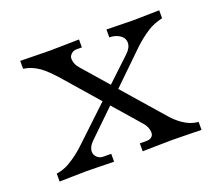

<svg xmlns="http://www.w3.org/2000/svg" viewBox="-83 -554 758 668"><g transform="rotate(-20 296.0 -219.5)"><path d="M33.2 1V-28.3Q59.6 -32.2 80.6 -44.4Q115.7 -64.9 145.5 -93.8L269 -210.4L166.5 -328.1Q127.9 -372.6 105 -388.2Q77.6 -407.2 47.9 -411.1V-440.4Q53.7 -440.4 96.4 -439.5Q139.2 -438.5 156.7 -438.5Q174.3 -438.5 217 -439.5Q259.8 -440.4 265.6 -440.4V-411.1H244.6Q234.4 -411.1 226.1 -403.6Q217.8 -396 217.8 -387.2Q217.8 -365.7 234.9 -347.2L315.9 -254.4L401.9 -335.4Q421.4 -353.5 421.4 -372.1Q421.4 -391.1 402.3 -402.3Q387.7 -411.1 367.2 -411.1V-440.4Q369.1 -440.4 410.2 -439.5Q451.2 -438.5 464.8 -438.5Q478.5 -438.5 519.5 -439.5Q560.5 -440.4 562.5 -440.4V-411.1Q529.8 -403.3 507.8 -389.2Q478.5 -370.6 450.7 -344.2L335 -231.9L463.4 -85Q481.4 -64 502 -49.8Q528.3 -31.2 558.6 -28.3V1Q552.7 1 510 0Q467.3 -1 449.7 -1Q432.1 -1 389.4 0Q346.7 1 340.8 1V-28.3H366.7Q377.9 -28.3 384.8 -34.2Q391.6 -40 391.6 -49.3Q391.6 -70.3 376 -87.9L289.1 -187.5L190.9 -92.3Q173.8 -75.2 173.8 -58.1Q173.8 -45.9 183.1 -37.1Q192.4 -28.3 205.1 -28.3H234.9V1Q228 1 187.5 0Q147 -1 134.3 -1Q121.6 -1 80.8 0Q40 1 33.2 1Z"/></g></svg>

Font: Theano Old Style
Style: Regular
Weight: 400
Designer: Alexey Kryukov
Version: Version 2.00